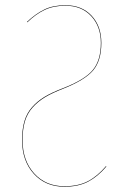

<svg xmlns="http://www.w3.org/2000/svg" viewBox="-20 -710 482 739"><path d="M231.9 -689.9Q294.9 -689.9 332.5 -649.7Q370.1 -609.4 370.1 -544.9Q370.1 -476.6 338.4 -439Q306.6 -401.4 222.2 -368.2Q180.7 -352.1 153.3 -335.7Q126 -319.3 105.5 -296.4Q85 -273.4 75.9 -242.9Q66.9 -212.4 66.9 -170.9Q66.9 -91.8 111.6 -42.5Q156.2 6.8 228 6.8Q281.7 6.8 318.6 -12.7Q355.5 -32.2 388.2 -70.8L389.2 -68.8Q356.4 -30.3 319.1 -10.7Q281.7 8.8 228 8.8Q155.3 8.8 110.1 -41Q64.9 -90.8 64.9 -170.9Q64.9 -212.9 74 -243.7Q83 -274.4 103.5 -297.6Q124 -320.8 151.6 -337.4Q179.2 -354 221.2 -370.1Q305.7 -402.8 336.9 -440.2Q368.2 -477.5 368.2 -544.9Q368.2 -607.9 331.1 -647.9Q293.9 -688 231.9 -688Q185.5 -688 151.4 -671.6Q117.2 -655.3 85 -624L84 -626Q117.2 -657.2 150.9 -673.6Q184.6 -689.9 231.9 -689.9Z"/></svg>

Font: Fira Sans Compressed Two
Style: Regular
Weight: 100
Width: 1
Designer: Carrois Corporate & Edenspiekermann AG
Foundry: Carrois Corporate GbR & Edenspiekermann AG
Version: Version 4.203;PS 004.203;hotconv 1.0.88;makeotf.lib2.5.64775